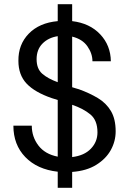

<svg xmlns="http://www.w3.org/2000/svg" viewBox="-20 -811 618 918"><path d="M256 87V10Q158 -1 101 -60Q44 -119 44 -210H132Q132 -157 163.5 -115.5Q195 -74 256 -62V-333Q249 -335 241.5 -337.5Q234 -340 227 -342Q146 -370 107 -411.5Q68 -453 68 -520Q67 -598 117.5 -650Q168 -702 256 -710V-791H325V-710Q409 -700 459 -647Q509 -594 510 -518H422Q422 -555 398 -589.5Q374 -624 325 -636V-394Q333 -392 341 -389Q349 -386 358 -384Q408 -366 448 -342Q488 -318 510.5 -280Q533 -242 533 -183Q533 -136 510 -94Q487 -52 440.5 -23Q394 6 325 11V87ZM155 -528Q155 -482 182 -458.5Q209 -435 256 -418V-638Q211 -631 183 -602.5Q155 -574 155 -528ZM446 -178Q446 -236 412 -264Q378 -292 325 -310V-60Q383 -67 414.5 -100Q446 -133 446 -178Z"/></svg>

Font: DeepMind Sans
Style: Regular
Weight: 400
Designer: Jonny Pinhorn / Modifications: Colophon Foundry
Foundry: Colophon Foundry
Version: Version 1.002; ttfautohint (v1.8.2)